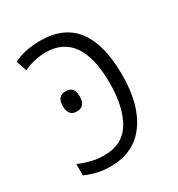

<svg xmlns="http://www.w3.org/2000/svg" viewBox="-138 -633 681 735"><g transform="rotate(-30 202.0 -266.0)"><path d="M147 -542Q76 -542 28 -517L44 -470Q65 -481 91.5 -487Q118 -493 141 -493Q296 -493 296 -268Q296 -164 259 -101.5Q222 -39 140 -39Q110 -39 82.5 -46Q55 -53 30 -64V-14Q51 -4 78.5 3Q106 10 140 10Q243 10 298 -65Q353 -140 353 -271Q353 -542 147 -542ZM134 -326Q96 -326 96 -282Q96 -237 133 -237Q171 -237 171 -282Q171 -326 134 -326Z"/></g></svg>

Font: Noto Sans UI SemiCondensed Light
Style: Regular
Weight: 300
Width: 4
Designer: Monotype Design Team
Foundry: Monotype Imaging Inc.
Version: Version 1.901